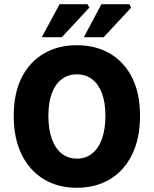

<svg xmlns="http://www.w3.org/2000/svg" viewBox="-20 -877 728 909"><path d="M344 12Q255 12 187.5 -28.5Q120 -69 82.5 -145.5Q45 -222 45 -328Q45 -435 82.5 -509.5Q120 -584 187.5 -623.5Q255 -663 344 -663Q433 -663 500.5 -623.5Q568 -584 605.5 -509.5Q643 -435 643 -328Q643 -222 605.5 -145.5Q568 -69 500.5 -28.5Q433 12 344 12ZM344 -126Q386 -126 416.5 -150.5Q447 -175 463 -220.5Q479 -266 479 -328Q479 -391 463 -434.5Q447 -478 416.5 -501.5Q386 -525 344 -525Q302 -525 271.5 -501.5Q241 -478 225 -434.5Q209 -391 209 -328Q209 -266 225 -220.5Q241 -175 271.5 -150.5Q302 -126 344 -126ZM178 -701 262 -857H394L403 -841L273 -701ZM377 -701 460 -857H592L601 -841L471 -701Z"/></svg>

Font: Source Sans 3 ExtraLight ExtraBold
Style: Regular
Weight: 800
Version: Version 3.052;hotconv 1.1.0;makeotfexe 2.6.0